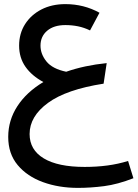

<svg xmlns="http://www.w3.org/2000/svg" viewBox="-20 -458 669 934"><path d="M359 456Q266 456 189 428Q112 400 66 345Q20 290 20 208Q20 127 64.5 58.5Q109 -10 191 -59Q135 -89 104 -133Q73 -177 73 -236Q73 -295 102 -340.5Q131 -386 181.5 -412Q232 -438 298 -438Q388 -438 464 -396L418 -310Q389 -324 359.5 -330Q330 -336 298 -336Q242 -336 209.5 -308.5Q177 -281 177 -236Q177 -195 206 -159Q235 -123 302 -109Q391 -140 499 -151L484 -51Q303 -23 213.5 42.5Q124 108 124 194Q124 271 193 312.5Q262 354 392 354Q450 354 502.5 347Q555 340 603 325L629 409Q552 439 486.5 447.5Q421 456 359 456Z"/></svg>

Font: Readex Pro
Style: Regular
Weight: 400
Designer: Bonnie Shaver-Troup, Thomas Jockin
Foundry: Lexend
Version: Version 1.204; ttfautohint (v1.8.4.7-5d5b)